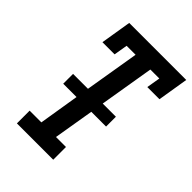

<svg xmlns="http://www.w3.org/2000/svg" viewBox="-213 -837 938 938"><g transform="rotate(45 256.0 -367.5)"><path d="M77 0V-88H158L192 -297H100V-365H203L250 -647H188L176 -576H92L118 -735H512L486 -576H402L414 -647H352L305 -365H396V-297H294L259 -88H328V0Z"/></g></svg>

Font: Iosevka Slab Semibold Oblique
Style: Regular
Weight: 600
Italic angle: -9°
Monospace: yes
Designer: Belleve Invis
Foundry: Belleve Invis
Version: Version 11.1.1; ttfautohint (v1.8.3)